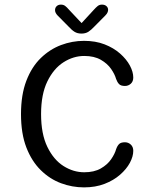

<svg xmlns="http://www.w3.org/2000/svg" viewBox="-20 -802 659 832"><path d="M344 10Q293 10 244.5 -8Q196 -26 156.8 -64.5Q117.5 -103 94.2 -163Q71 -223 71 -307.5Q71 -391.5 94.2 -452Q117.5 -512.5 156.8 -550.5Q196 -588.5 244.5 -606.8Q293 -625 344 -625Q394 -625 433.2 -609.8Q472.5 -594.5 500.2 -570Q528 -545.5 542.8 -518Q557.5 -490.5 557.5 -466Q557.5 -449 546.8 -439.2Q536 -429.5 521.5 -429.5Q503.5 -429.5 495.8 -437.8Q488 -446 483 -460Q477.5 -480 461.5 -503.2Q445.5 -526.5 416.8 -543Q388 -559.5 345 -559.5Q298 -559.5 255.2 -532.2Q212.5 -505 185.2 -449.2Q158 -393.5 158 -307.5Q158 -221.5 185.2 -165.5Q212.5 -109.5 255.2 -82.5Q298 -55.5 345 -55.5Q388 -55.5 416.8 -72Q445.5 -88.5 461.5 -111.8Q477.5 -135 483 -155Q488 -169.5 495.8 -177.5Q503.5 -185.5 521.5 -185.5Q536 -185.5 546.8 -175.5Q557.5 -165.5 557.5 -148.5Q557.5 -124 542.8 -96.5Q528 -69 500.2 -44.8Q472.5 -20.5 433 -5.2Q393.5 10 344 10ZM436.5 -735 389.5 -687.5Q375 -672 362.8 -664.2Q350.5 -656.5 333 -656.5Q315.5 -656.5 303 -664.2Q290.5 -672 276.5 -687.5L229.5 -735Q218.5 -746.5 218.5 -758Q218.5 -768.5 225.5 -775.2Q232.5 -782 244 -782Q255 -782 262.5 -776.2Q270 -770.5 278.5 -760.5L333.5 -702L387 -760Q396 -770 403.5 -776Q411 -782 422 -782Q434 -782 441.2 -775.5Q448.5 -769 448.5 -759Q448.5 -754 445.8 -747.8Q443 -741.5 436.5 -735Z"/></svg>

Font: Sono ExtraLight Monospace
Style: Regular
Weight: 400
Version: Version 2.112